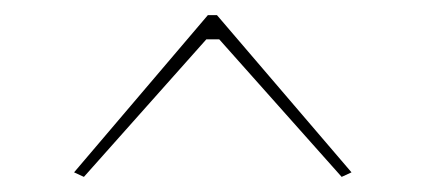

<svg xmlns="http://www.w3.org/2000/svg" viewBox="-20 -728 562 254"><path d="M445 -500 432 -494 270 -676H253L91 -494L78 -500L255 -708H267Z"/></svg>

Font: Kalnia SemiExpanded ExtraLight
Style: Regular
Weight: 250
Width: 6
Designer: Frida Medrano
Foundry: Frida Medrano
Version: Version 1.105